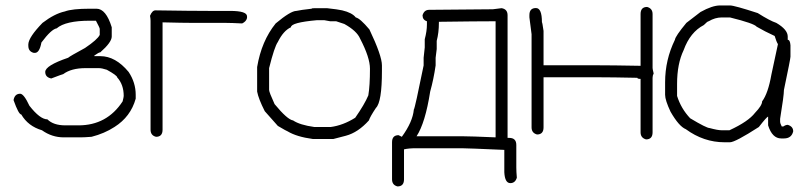

<svg xmlns="http://www.w3.org/2000/svg" viewBox="-20 -500 2872 688"><path d="M302.2 -468.8H325.7Q359.9 -468.8 380.4 -402.3V-369.1Q380.4 -348.6 339.4 -312.5Q334 -312.5 317.9 -300.8V-298.8H339.4Q394 -298.8 440.9 -242.2Q466.3 -204.1 466.3 -160.2V-146.5Q448.2 -81.5 390.1 -44.9Q354 -21.5 308.1 -9.8Q281.7 -7.8 269 -7.8H208.5Q166 -7.8 130.4 -33.2Q80.6 -47.9 56.2 -89.8Q46.9 -89.8 28.8 -140.6V-142.6Q33.2 -164.1 52.2 -164.1Q65.4 -164.1 85.4 -121.1Q123.5 -72.3 149.9 -72.3Q171.4 -50.8 214.4 -50.8H261.2Q363.3 -50.8 419.4 -136.7Q423.3 -152.3 423.3 -156.2Q423.3 -196.8 399.9 -222.7Q399.9 -229.5 362.8 -250Q345.2 -255.9 333.5 -255.9H286.6Q235.4 -255.9 206.5 -234.4Q204.6 -234.4 163.6 -218.8Q142.1 -223.1 142.1 -242.2Q142.1 -265.1 224.1 -293Q230.5 -298.8 284.7 -328.1Q329.6 -358.4 337.4 -375V-396.5Q337.4 -400.4 323.7 -425.8H302.2Q214.8 -425.8 183.1 -398.4Q164.1 -395.5 128.4 -347.7Q121.6 -310.5 105 -310.5H101.1Q81.5 -315.4 81.5 -335.9V-341.8Q83 -367.2 132.3 -418Q175.8 -451.2 212.4 -459Q238.3 -468.8 302.2 -468.8Z M537.1 -462.9Q665.5 -460.9 730.5 -460.9H804.7Q865.2 -460.9 865.2 -441.4V-435.5Q862.3 -422.9 847.7 -416Q808.6 -418 789.1 -418H673.8Q636.2 -418 562.5 -419.9V-35.2Q562.5 -9.8 539.1 -9.8Q519.5 -14.6 519.5 -35.2V-425.8Q519.5 -432.6 517.6 -443.4Q525.4 -462.9 537.1 -462.9Z M1108.4 -470.7H1151.4Q1191.9 -466.3 1206.1 -462.9Q1241.7 -454.6 1254.9 -437.5Q1270 -434.6 1303.7 -394.5Q1348.6 -300.3 1348.6 -265.6V-246.1Q1348.6 -134.3 1327.1 -113.3Q1306.2 -82 1301.8 -68.4Q1263.2 -25.4 1219.7 -13.7L1174.8 -2H1100.6Q1043 -9.8 1010.7 -29.3Q1008.8 -29.3 975.6 -48.8L928.7 -101.6Q906.2 -146 901.4 -171.9V-259.8Q917 -353 967.8 -416Q1021.5 -460.9 1042 -460.9Q1057.1 -464.4 1096.7 -468.8Q1096.7 -470.7 1108.4 -470.7ZM944.3 -255.9V-177.7Q944.3 -169.9 963.9 -127Q1009.8 -71.3 1030.3 -68.4Q1054.2 -52.2 1106.4 -44.9H1165Q1209.5 -50.8 1252.9 -78.1Q1286.6 -126.5 1299.8 -158.2Q1305.7 -192.4 1305.7 -253.9Q1305.7 -293.9 1270.5 -361.3Q1258.8 -389.2 1213.9 -414.1L1184.6 -423.8H1163.1Q1160.6 -423.8 1141.6 -427.7H1116.2Q1022.5 -419.4 1022.5 -402.3Q995.6 -390.1 975.6 -349.6Q963.4 -332.5 944.3 -255.9Z M1777.3 -470.7Q1798.8 -467.3 1798.8 -445.3V-5.9H1804.7Q1830.1 -5.9 1830.1 19.5V99.6Q1830.1 115.2 1832 136.7Q1826.2 156.2 1808.6 156.2Q1789.1 156.2 1787.1 117.2V37.1Q1654.3 31.2 1634.8 31.2H1470.7Q1444.3 31.2 1427.7 35.2V142.6Q1427.7 168 1404.3 168Q1384.8 163.1 1384.8 142.6V9.8Q1384.8 -15.6 1408.2 -15.6L1419.9 -9.8Q1459 -63.5 1462.9 -107.4Q1466.8 -111.3 1498 -265.6V-293Q1502 -326.2 1502 -330.1V-359.4Q1509.8 -388.7 1509.8 -412.1V-423.8Q1494.1 -428.7 1494.1 -445.3Q1500 -464.8 1517.6 -464.8Q1536.1 -464.8 1746.1 -466.8Q1775.4 -470.7 1777.3 -470.7ZM1552.7 -421.9V-418Q1552.7 -383.3 1544.9 -353.5V-324.2Q1544.9 -321.3 1541 -293V-265.6Q1533.7 -215.3 1521.5 -171.9Q1503.9 -59.6 1472.7 -11.7H1638.7Q1666.5 -11.7 1755.9 -7.8V-423.8H1753.9Q1689.9 -423.8 1552.7 -421.9Z M2298.8 -475.1Q2318.4 -469.7 2318.4 -449.7V-256.3Q2318.4 -252.4 2322.3 -236.8Q2318.4 -229.5 2318.4 -221.2V-25.9Q2318.4 -0.5 2294.9 -0.5Q2275.4 -5.9 2275.4 -25.9V-217.3Q2263.7 -217.3 2263.7 -221.2Q2173.3 -223.1 2123 -223.1H1927.7V-43.5Q1927.7 -18.1 1904.3 -18.1Q1884.8 -23.4 1884.8 -43.5V-377.4L1877 -438V-445.8Q1877 -471.2 1900.4 -471.2Q1921.9 -471.2 1921.9 -420.4Q1923.3 -420.4 1927.7 -389.2V-266.1H2115.2Q2173.8 -266.1 2275.4 -264.2V-449.7Q2275.4 -475.1 2298.8 -475.1Z M2560.5 -480.5H2595.7Q2611.3 -480.5 2695.3 -453.1Q2739.3 -425.3 2761.7 -418Q2802.7 -394 2802.7 -369.1V-357.4Q2811 -357.4 2812.5 -337.9V-296.9Q2812.5 -289.1 2789.1 -177.7Q2789.1 -157.7 2775.4 -74.2V-62.5Q2775.4 -58.6 2781.2 -46.9H2787.1Q2795.4 -52.7 2802.7 -52.7Q2822.3 -46.9 2822.3 -29.3Q2816.4 -3.9 2789.1 -3.9H2779.3Q2747.1 -3.9 2732.4 -50.8V-82Q2728 -82 2699.2 -44.9Q2614.3 9.8 2595.7 9.8H2576.2Q2501.5 9.8 2437.5 -37.1Q2413.1 -46.9 2382.8 -99.6Q2363.3 -141.1 2363.3 -160.2V-205.1Q2363.3 -285.6 2398.4 -357.4Q2399.9 -370.1 2439.5 -418L2490.2 -457Q2532.2 -480.5 2560.5 -480.5ZM2406.2 -199.2V-156.2Q2420.4 -110.8 2453.1 -76.2Q2511.7 -41 2523.4 -41Q2551.8 -33.2 2566.4 -33.2H2593.8Q2661.6 -64.5 2685.5 -95.7Q2710.9 -122.1 2710.9 -136.7Q2732.4 -165.5 2744.1 -232.4L2767.6 -341.8Q2762.2 -350.1 2755.9 -371.1Q2719.7 -387.7 2691.4 -404.3Q2682.6 -416 2595.7 -437.5H2566.4Q2542.5 -437.5 2519.5 -423.8Q2515.1 -423.8 2502 -410.2Q2453.1 -384.8 2429.7 -320.3Q2406.2 -271.5 2406.2 -199.2Z"/></svg>

Font: CEF Fonts CJK
Style: Regular
Weight: 400
Designer: PartyBoss (派对大魔王)
Version: Release 2.25